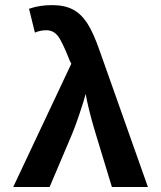

<svg xmlns="http://www.w3.org/2000/svg" viewBox="-20 -745 640 765"><path d="M569.3 0H425.8L357.4 -225.1Q344.7 -267.1 334.7 -308.3Q324.7 -349.6 321.3 -370.6Q314 -342.3 296.1 -289.6Q278.3 -236.8 266.6 -209.5L177.7 0H32.7L264.2 -491.2L258.3 -502.4Q228 -579.6 210.2 -602.1Q192.4 -624.5 164.6 -624.5Q141.1 -624.5 119.1 -615.2L95.7 -710Q137.2 -724.6 187 -724.6Q236.8 -724.6 269.8 -707.5Q302.7 -690.4 327.1 -653.3Q351.6 -616.2 377 -543Z"/></svg>

Font: Cousine
Style: Bold
Weight: 700
Monospace: yes
Designer: Steve Matteson
Foundry: Ascender Corporation
Version: Version 1.20